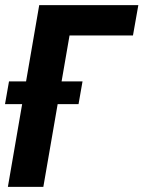

<svg xmlns="http://www.w3.org/2000/svg" viewBox="-24 -731 561 751"><path d="M517.1 -710.9 496.1 -592.3H248L145.5 0H6.8L129.4 -710.9ZM298.8 -412.6 283.2 -323.7H-4.4L11.2 -412.6Z"/></svg>

Font: Roboto Condensed
Style: Bold Italic
Weight: 700
Italic angle: -12°
Designer: Christian Robertson
Foundry: Google
Version: Version 3.0